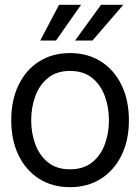

<svg xmlns="http://www.w3.org/2000/svg" viewBox="-20 -776 590 808"><path d="M274.4 11.7Q200.7 11.7 145 -23.4Q89.4 -58.6 58.3 -122.1Q27.3 -185.5 27.3 -269.5Q27.3 -355 58.3 -418.7Q89.4 -482.4 145 -517.6Q200.7 -552.7 274.4 -552.7Q348.6 -552.7 404.3 -517.6Q460 -482.4 491.2 -418.7Q522.5 -355 522.5 -269.5Q522.5 -185.5 491.2 -122.1Q460 -58.6 404.3 -23.4Q348.6 11.7 274.4 11.7ZM274.4 -63.5Q331.1 -63.5 367.2 -92.3Q403.3 -121.1 420.9 -168.2Q438.5 -215.3 438.5 -269.5Q438.5 -324.7 420.9 -372.1Q403.3 -419.4 367.2 -448.5Q331.1 -477.5 274.4 -477.5Q218.8 -477.5 182.6 -448.5Q146.5 -419.4 128.9 -372.1Q111.3 -324.7 111.3 -269.5Q111.3 -215.3 128.9 -168.2Q146.5 -121.1 182.6 -92.3Q218.8 -63.5 274.4 -63.5ZM295.9 -605.5 405.3 -755.9H499L369.1 -605.5ZM149.4 -605.5 228.5 -755.9H321.3L215.8 -605.5Z"/></svg>

Font: Inter Tight
Style: Regular
Weight: 400
Designer: Rasmus Andersson
Foundry: rsms
Version: Version 3.002